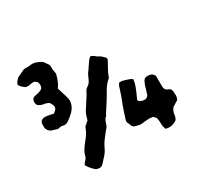

<svg xmlns="http://www.w3.org/2000/svg" viewBox="-134 -780 1017 973"><g transform="rotate(-30 374.5 -293.0)"><path d="M237 -504Q232 -483 225 -465.5Q218 -448 207 -434Q212 -415 217.5 -399.5Q223 -384 227 -368Q232 -349 226 -330.5Q220 -312 207 -298Q205 -294 199 -290Q193 -284 186.5 -278.5Q180 -273 173 -268Q164 -261 155 -258Q146 -255 135 -258Q128 -260 121 -259Q114 -258 105 -256L70 -267Q54 -276 49 -294Q48 -300 48.5 -306.5Q49 -313 49 -320Q52 -339 74 -342Q88 -342 101 -339Q114 -336 126 -334Q145 -346 147 -358Q149 -370 135 -391Q122 -399 105.5 -401Q89 -403 75 -414Q69 -422 69 -430.5Q69 -439 71 -446Q77 -457 86 -459Q95 -461 103.5 -462.5Q112 -464 121 -468Q138 -473 139 -490Q140 -500 137 -508Q134 -516 125 -521Q121 -524 112 -524Q107 -524 102 -523Q97 -522 92 -521Q80 -518 67 -523Q59 -529 52 -535.5Q45 -542 40 -552Q43 -562 48.5 -569Q54 -576 61 -583Q81 -593 108 -605Q115 -605 123.5 -605Q132 -605 141 -606Q160 -609 176.5 -604Q193 -599 210 -588Q215 -581 220.5 -573.5Q226 -566 231 -558Q232 -549 232.5 -541.5Q233 -534 233 -527Q235 -520 235.5 -514Q236 -508 237 -504ZM500 -436Q490 -416 478 -395.5Q466 -375 458 -351Q444 -340 432.5 -325Q421 -310 412 -293Q399 -270 384.5 -247.5Q370 -225 355 -202Q354 -200 352.5 -196Q351 -192 348 -190Q338 -181 334 -169Q330 -157 325 -144Q321 -139 316.5 -133Q312 -127 307 -122Q294 -106 282 -89.5Q270 -73 262 -55Q253 -35 238.5 -19Q224 -3 209 13Q202 20 190.5 20.5Q179 21 171 17Q152 4 131 -28Q134 -38 142 -45Q150 -52 155 -63Q158 -79 166 -93.5Q174 -108 186 -123Q193 -132 200 -140.5Q207 -149 213 -159Q219 -167 223 -177Q227 -187 232 -197Q238 -202 244 -208Q250 -214 256 -218Q262 -239 265.5 -248.5Q269 -258 274.5 -267Q280 -276 291 -292Q299 -306 308.5 -319.5Q318 -333 325 -348Q330 -360 342 -367Q352 -373 358 -382.5Q364 -392 368 -402Q376 -423 388 -437Q396 -448 403.5 -460Q411 -472 420 -483Q422 -485 425 -488Q428 -491 430 -493Q442 -491 451 -483Q460 -475 470 -470Q478 -467 484 -460Q490 -453 497 -448Q499 -446 499 -444Q500 -442 500 -436ZM707 -128Q708 -117 708 -105Q708 -93 702 -81Q682 -69 668 -60Q655 -44 653.5 -27.5Q652 -11 644 3Q631 13 614.5 17Q598 21 578 16Q571 -1 571 -15.5Q571 -30 569 -44Q568 -51 566 -54.5Q564 -58 553 -68Q540 -71 526 -70.5Q512 -70 498 -68Q483 -65 469.5 -68Q456 -71 444 -75Q435 -83 432 -93Q429 -103 424 -112Q424 -120 425 -123Q433 -148 441 -172.5Q449 -197 459 -221Q466 -238 471.5 -256Q477 -274 483 -291Q484 -295 487 -298Q490 -301 492 -305Q506 -306 518.5 -302Q531 -298 543 -294Q553 -291 562 -284Q561 -268 553.5 -246.5Q546 -225 526 -182Q529 -174 535 -171Q541 -168 549 -166Q557 -164 565 -165Q573 -166 582 -176Q586 -187 590 -200.5Q594 -214 598 -228Q600 -233 602.5 -238.5Q605 -244 607 -248Q614 -262 630 -262Q642 -263 652.5 -258.5Q663 -254 670 -241V-181Q670 -156 691 -150Q694 -149 696.5 -147Q699 -145 702 -143Q704 -139 705 -135.5Q706 -132 707 -128Z"/></g></svg>

Font: Daruma Drop One
Style: Regular
Weight: 400
Designer: Maniackers Design
Version: Version 1.000